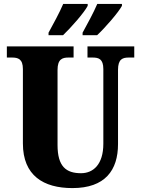

<svg xmlns="http://www.w3.org/2000/svg" viewBox="-20 -951 720 981"><path d="M402 -784V-771H476C516 -808 584 -886 603 -921V-931H477C458 -886 426 -828 402 -784ZM228 -784V-771H302C341 -808 410 -886 428 -921V-931H303C284 -886 252 -828 228 -784ZM350 10C517 10 583 -81 583 -215V-594C583 -650 607 -657 639 -657H666V-714H427V-657H453C484 -657 508 -650 508 -598V-217C508 -110 456 -66 394 -66C318 -66 274 -100 274 -210V-594C274 -650 300 -657 330 -657H356V-714H15V-657H41C72 -657 97 -650 97 -598V-218C97 -54 202 10 350 10Z"/></svg>

Font: Noto Serif Sinhala Condensed Black
Style: Regular
Weight: 900
Width: 3
Designer: Jelle Bosma - Monotype Design Team
Foundry: Monotype Imaging Inc.
Version: Version 2.007